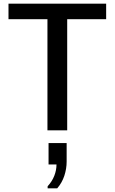

<svg xmlns="http://www.w3.org/2000/svg" viewBox="-20 -706 621 1040"><path d="M237 0V-602H26V-686H555V-602H344V0ZM238 314V303Q262 277 274 246.5Q286 216 286 185H243V69H341V169Q341 208 328.5 246Q316 284 290 314Z"/></svg>

Font: Chivo Medium
Style: Regular
Weight: 400
Version: Version 2.002